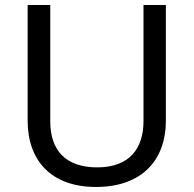

<svg xmlns="http://www.w3.org/2000/svg" viewBox="-20 -734 771 764"><path d="M640 -252V-714H551V-252C551 -144 496 -68 367 -68C242 -68 180 -135 180 -251V-714H90V-254C90 -95 184 10 362 10C551 10 640 -104 640 -252Z"/></svg>

Font: Noto Sans Hebrew Droid
Style: Bold
Weight: 700
Designer: Monotype Design Team
Foundry: Monotype Imaging Inc.
Version: Version 1.100